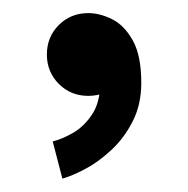

<svg xmlns="http://www.w3.org/2000/svg" viewBox="-20 -135 284 290"><path d="M50.8 -52.7Q50.8 -26.4 68.8 -8.3Q86.9 9.8 113.3 9.8Q139.6 9.8 157.7 -8.3Q175.8 -26.4 175.8 -52.7Q175.8 -79.1 157.7 -97.2Q139.6 -115.2 113.3 -115.2Q86.9 -115.2 68.8 -97.2Q50.8 -79.1 50.8 -52.7ZM59.6 78.6 74.2 134.8Q88.4 130.9 108.4 120.4Q128.4 109.9 147.9 91.8Q167.5 73.7 180.4 48.3Q193.4 22.9 193.4 -9.8Q193.4 -51.3 180.4 -74.2Q167.5 -97.2 148.9 -106.2Q130.4 -115.2 113.3 -115.2L113.8 -52.7Q113.8 -52.7 118.2 -44.9Q122.6 -37.1 127 -26.9Q131.3 -16.6 131.3 -9.8Q131.3 19.5 119.1 37.8Q106.9 56.2 90.3 65.7Q73.7 75.2 59.6 78.6Z"/></svg>

Font: Giphurs
Style: Regular
Weight: 400
Version: Version 2.010